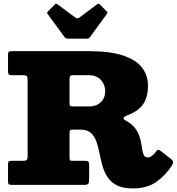

<svg xmlns="http://www.w3.org/2000/svg" viewBox="-20 -1037 991 1077"><path d="M342.5 -828.5Q346.5 -823.5 351.2 -821.8Q356 -820 365.5 -820H458Q469 -820 474.8 -821.2Q480.5 -822.5 484.5 -828.5L578.5 -957.5Q583 -964 582.8 -966.5Q582.5 -969 577 -974.5L542.5 -1009.5Q537.5 -1014.5 533.8 -1015.5Q530 -1016.5 524.5 -1012.5L426 -939Q419.5 -934 413.8 -934.2Q408 -934.5 401 -939.5L303.5 -1012Q297 -1016.5 295 -1016.8Q293 -1017 287.5 -1011.5L250.5 -974.5Q246.5 -970.5 244.8 -967Q243 -963.5 246.5 -959.5ZM943 -106.5Q952 -120 951.2 -128.2Q950.5 -136.5 937 -147L885.5 -187Q873 -197 867.2 -196.8Q861.5 -196.5 853 -184Q844 -171.5 832.2 -162.8Q820.5 -154 809 -154Q794.5 -154 788.2 -164.2Q782 -174.5 779 -192.2Q776 -210 772.5 -231.8Q769 -253.5 760.8 -276.5Q752.5 -299.5 735.5 -321Q718.5 -342.5 688 -359Q668.5 -370 673.2 -377Q678 -384 696.5 -391Q758.5 -414.5 784.2 -454.5Q810 -494.5 810 -555Q810 -615 775.8 -658.8Q741.5 -702.5 668.5 -726.2Q595.5 -750 480 -750H47.5Q34.5 -750 29.8 -747Q25 -744 25 -731V-641Q25 -626 28.8 -620.5Q32.5 -615 48 -615H108Q124 -615 129.5 -611Q135 -607 135 -589.5V-161Q135 -144 129.5 -139.5Q124 -135 106.5 -135H46Q32.5 -135 28.8 -131Q25 -127 25 -113V-19Q25 -6.5 29.5 -3.2Q34 0 46.5 0H450Q472 0 476 -7Q480 -14 480 -36V-112Q480 -126.5 475.2 -130.8Q470.5 -135 457 -135H386Q374.5 -135 372.2 -139.2Q370 -143.5 370 -155V-286Q370 -300.5 372.5 -305.2Q375 -310 389 -310H430Q468 -310 488.8 -292Q509.5 -274 520 -244.8Q530.5 -215.5 537.5 -180.2Q544.5 -145 554 -109.8Q563.5 -74.5 582 -45.2Q600.5 -16 634.5 2Q668.5 20 725 20Q804 20 855 -15.5Q906 -51 943 -106.5ZM396 -440Q378 -440 374 -442.2Q370 -444.5 370 -463V-591Q370 -605.5 373.5 -610.2Q377 -615 391 -615H480Q508 -615 528.2 -602.8Q548.5 -590.5 559.2 -570Q570 -549.5 570 -525Q570 -500.5 559.2 -481.2Q548.5 -462 528.2 -451Q508 -440 480 -440Z"/></svg>

Font: Besley Black
Style: Regular
Weight: 900
Designer: Owen Earl
Foundry: indestructible type*
Version: Version 2.001